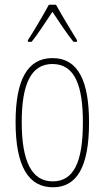

<svg xmlns="http://www.w3.org/2000/svg" viewBox="-20 -783 443 813"><path d="M217 -763H187C163 -719 119 -644 98 -613V-606H114C141 -639 177 -696 202 -733C229 -693 263 -640 291 -606H306V-613C294 -632 243 -716 217 -763ZM357 -264C357 -433 315 -537 202 -537C96 -537 46 -444 46 -266C46 -80 100 10 204 10C306 10 357 -77 357 -264ZM72 -266C72 -424 110 -512 202 -512C298 -512 331 -418 331 -265C331 -94 291 -15 203 -15C113 -15 72 -102 72 -266Z"/></svg>

Font: Noto Sans Sinhala ExtraCondensed Thin
Style: Regular
Weight: 100
Width: 2
Designer: Jelle Bosma - Monotype Design Team
Foundry: Monotype Imaging Inc.
Version: Version 2.006